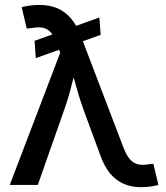

<svg xmlns="http://www.w3.org/2000/svg" viewBox="-20 -757 679 786"><path d="M126.5 -519 121.6 -589.8 386.7 -685.5 392.1 -614.3ZM20 0 226.6 -541.5 213.4 -576.7Q202.1 -608.9 188 -624.5Q173.8 -640.1 154.8 -643.6Q135.7 -647 109.9 -642.1L89.4 -640.1L68.8 -727.5Q81.1 -731.4 101.3 -734.1Q121.6 -736.8 142.6 -736.8Q182.6 -736.8 214.4 -723.4Q246.1 -710 270.5 -681.6Q294.9 -653.3 311.5 -608.4L485.8 -151.9Q498 -120.1 512.9 -104Q527.8 -87.9 546.4 -84Q564.9 -80.1 588.4 -84.5L607.9 -86.4L628.4 0Q617.2 3.4 598.1 6.3Q579.1 9.3 557.1 9.3Q518.6 9.3 487.1 -4.2Q455.6 -17.6 431.6 -45.9Q407.7 -74.2 391.6 -119.1L323.2 -304.2Q305.2 -354 292.2 -401.6Q279.3 -449.2 265.1 -499H297.4Q283.7 -450.7 271.5 -402.1Q259.3 -353.5 241.7 -304.2L134.8 0Z"/></svg>

Font: Inter 18pt Medium
Style: Regular
Weight: 500
Designer: Rasmus Andersson
Foundry: rsms
Version: Version 4.001;git-66647c0bb